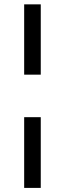

<svg xmlns="http://www.w3.org/2000/svg" viewBox="-20 -748 306 904"><path d="M93.8 -196.3H171.9V136.7H93.8ZM171.9 -727.5V-396.5H93.8V-727.5Z"/></svg>

Font: GitLab Sans
Style: Regular
Weight: 400
Designer: Rasmus Andersson
Foundry: Modifications by GitLab B.V., manufactured by rsms
Version: Version 4.000;git-c8fb6b7